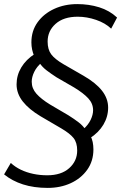

<svg xmlns="http://www.w3.org/2000/svg" viewBox="-33 -734 595 943"><path d="M201.4 188.9Q133.7 188.9 79.9 171.7Q26.2 154.4 -12.9 122.5L20 66.4Q42 86.5 69.6 99.7Q97.3 113 130.1 119.9Q162.8 126.9 199 126.9Q267.8 126.9 306.9 91.9Q346.1 57 346.1 5.4Q346.1 -34 327.9 -56.5Q309.7 -78.9 268.3 -103.2L166.1 -163Q109 -197.1 78.7 -235.8Q48.4 -274.6 48.4 -319.5Q48.4 -364.1 71.5 -402.8Q94.7 -441.5 138 -469.5L135.1 -458.1Q128.1 -474.6 124.7 -491Q121.2 -507.5 121.2 -525.8Q121.2 -582.6 151.7 -624.8Q182.1 -666.9 233.2 -690.4Q284.3 -713.9 346.6 -713.9Q403.6 -713.9 454.3 -698.2Q504.9 -682.4 542 -647.8L513 -593.3Q484.2 -620.9 439 -636.4Q393.8 -651.9 348.6 -651.9Q279.3 -651.9 240.1 -616.9Q200.9 -582 200.9 -529.9Q200.9 -491 218.6 -467.2Q236.3 -443.5 278.7 -418.7L377.9 -361.6Q438 -326.9 468.1 -288.4Q498.1 -250 498.1 -205.5Q498.1 -160.9 474.8 -121.7Q451.4 -82.5 407.6 -54.5L410 -69.3Q418.9 -53.3 422.3 -36.2Q425.8 -19 425.8 -0.1Q425.8 57.1 395.4 99.8Q365 142.4 314.3 165.7Q263.7 188.9 201.4 188.9ZM122.8 -332.5Q122.8 -299.7 146 -273.5Q169.2 -247.3 213.1 -220.5L302.8 -167.8Q331.2 -150 352.7 -133.5Q374.3 -117 386.9 -97.1L375.6 -98.7Q399.9 -119.9 412.1 -145.1Q424.2 -170.3 424.2 -192.5Q424.2 -225.3 400.5 -251Q376.8 -276.7 330.9 -304.5L244.8 -354.2Q217.3 -372 195.5 -388.7Q173.7 -405.5 160.6 -425.8L172.4 -427.6Q147.6 -406.6 135.2 -381.1Q122.8 -355.7 122.8 -332.5Z"/></svg>

Font: Mulish ExtraLight
Style: Italic
Weight: 200
Italic angle: -9°
Designer: Vernon Adams
Foundry: Vernon Adams
Version: Version 3.603